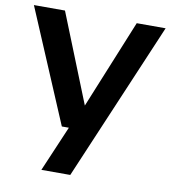

<svg xmlns="http://www.w3.org/2000/svg" viewBox="-85 -619 816 913"><g transform="rotate(10 323.0 -163.0)"><path d="M236 0 5 -545.5H155L326.5 -117L501.5 -545.5H641L315.5 220H176L270 0Z"/></g></svg>

Font: Encode Sans Expanded Expanded SemiBold
Style: Regular
Weight: 600
Width: 7
Designer: Multiple Designers
Foundry: Impallari Type
Version: Version 3.000; ttfautohint (v1.8.3) -l 8 -r 50 -G 200 -x 14 